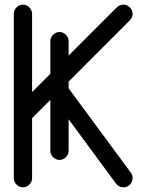

<svg xmlns="http://www.w3.org/2000/svg" viewBox="-20 -801 626 821"><path d="M195.3 -374 117.2 -295.9V-39.1Q117.2 -23.4 105.5 -11.7Q93.8 0 78.1 0Q62.5 0 50.8 -11.7Q39.1 -23.4 39.1 -39.1V-742.2Q39.1 -757.8 50.8 -769.5Q62.5 -781.2 78.1 -781.2Q93.8 -781.2 105.5 -769.5Q117.2 -757.8 117.2 -742.2V-407.2L195.3 -485.4V-625Q195.3 -640.6 207 -652.3Q218.8 -664.1 234.4 -664.1Q250 -664.1 261.7 -652.3Q273.4 -640.6 273.4 -625V-563.5L479 -769Q491.7 -781.2 507.8 -781.2Q523.4 -781.2 535.2 -769.5Q546.9 -757.8 546.9 -742.2Q546.9 -726.1 535.6 -714.4L273.4 -452.1V-423.3L539.6 -62.5Q546.9 -52.2 546.9 -40.5Q546.9 -37.1 546.4 -33.2Q543.9 -17.1 531.2 -7.8Q520.5 0 508.8 0Q505.9 0 502.4 -0.5Q486.3 -2.4 475.6 -16.6L273.4 -291V-156.2Q273.4 -140.6 261.7 -128.9Q250 -117.2 234.4 -117.2Q218.8 -117.2 207 -128.9Q195.3 -140.6 195.3 -156.2Z"/></svg>

Font: Comfortaa
Style: Regular
Weight: 400
Designer: Johan Aakerlund
Foundry: Johan Aakerlund
Version: Version 2.001; ttfautohint (v1.4.1)